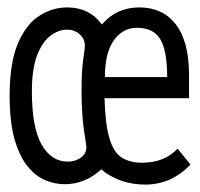

<svg xmlns="http://www.w3.org/2000/svg" viewBox="-20 -486 540 518"><path d="M372 12Q303 12 253 -29Q210 11 154 11Q129 11 103 0.5Q77 -10 55 -36.5Q33 -63 19.5 -109.5Q6 -156 6 -228Q6 -316 28 -368Q50 -420 85.5 -443Q121 -466 161 -466Q221 -466 255 -420Q294 -466 356 -466Q419 -466 454.5 -420Q490 -374 490 -283V-221H262Q264 -150 275.5 -112Q287 -74 309 -60.5Q331 -47 363 -47Q424 -47 459 -85L494 -42Q442 12 372 12ZM263 -278H431Q431 -349 412.5 -380Q394 -411 350 -411Q311 -411 287 -377Q263 -343 263 -278ZM163 -50Q183 -50 198 -60.5Q213 -71 213 -89Q213 -93 210 -112Q204 -147 202 -179Q200 -211 200 -238Q200 -296 204.5 -325.5Q209 -355 209 -362Q209 -381 195 -393.5Q181 -406 161 -406Q138 -406 116 -389.5Q94 -373 80 -336.5Q66 -300 66 -239Q66 -143 92 -96.5Q118 -50 163 -50Z"/></svg>

Font: Ligconsolata
Style: Regular
Weight: 400
Monospace: yes
Designer: Raph Levien, Cyreal, Brenton Simpson
Foundry: Raph Levien, Cyreal, Google
Version: Version 3.001; ttfautohint (v1.8.2.53-6de2)